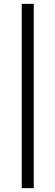

<svg xmlns="http://www.w3.org/2000/svg" viewBox="-20 -801 286 990"><path d="M154 -781V169H92V-781Z"/></svg>

Font: Exo 2
Style: Regular
Weight: 400
Designer: Natanael Gama
Foundry: Natanael Gama
Version: Version 2.010